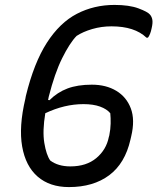

<svg xmlns="http://www.w3.org/2000/svg" viewBox="-20 -740 640 780"><path d="M445 -720Q505 -720 542.5 -706Q580 -692 589 -681Q597 -672 599 -659Q601 -646 596 -625Q591 -600 581 -587H575Q527 -633 433 -633Q392 -633 354.5 -622Q317 -611 291 -594Q263 -565 232.5 -503.5Q202 -442 178 -347L176 -337Q176 -335 175 -334L181 -333Q213 -365 254 -380.5Q295 -396 353 -396Q411 -396 452.5 -371Q494 -346 511.5 -299.5Q529 -253 513 -186L510 -173Q488 -76 423.5 -28Q359 20 260 20Q182 20 133 -22.5Q84 -65 70 -145Q56 -225 83 -339L85 -350Q118 -485 170.5 -566.5Q223 -648 292.5 -684Q362 -720 445 -720ZM184 -88Q216 -64 266 -64Q331 -64 371.5 -98Q412 -132 422 -183L424 -190Q429 -215 429.5 -238Q430 -261 428 -280Q414 -297 386.5 -307Q359 -317 319 -317Q242 -317 164 -280Q152 -208 160 -159.5Q168 -111 184 -88Z"/></svg>

Font: Recursive Sn Csl St
Style: Italic
Weight: 400
Italic angle: -15°
Version: Version 1.079;hotconv 1.0.112;makeotfexe 2.5.65598; ttfautoh